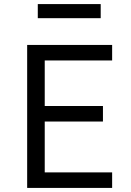

<svg xmlns="http://www.w3.org/2000/svg" viewBox="-20 -920 640 940"><path d="M113 0V-700H529V-624H199V-401H484V-325H199V-76H529V0ZM165 -831V-900H473V-831Z"/></svg>

Font: CommitMono
Style: 450Regular
Weight: 450
Designer: Eigil Nikolajsen
Foundry: Eigil Nikolajsen
Version: Version 1.002